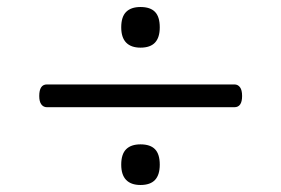

<svg xmlns="http://www.w3.org/2000/svg" viewBox="-20 -711 803 548"><path d="M114 -405Q104 -405 98 -413Q92 -421 92 -437Q92 -470 114 -470H649Q659 -470 665 -462Q671 -454 671 -437Q671 -405 649 -405ZM381 -183Q354 -183 340 -197.5Q326 -212 326 -241Q326 -271 340 -285Q354 -299 381 -299Q409 -299 422.5 -285Q436 -271 436 -241Q436 -212 422.5 -197.5Q409 -183 381 -183ZM381 -575Q354 -575 340 -589.5Q326 -604 326 -633Q326 -663 340 -677Q354 -691 381 -691Q409 -691 422.5 -677Q436 -663 436 -633Q436 -604 422.5 -589.5Q409 -575 381 -575Z"/></svg>

Font: Playwrite BE WAL Light
Style: Regular
Weight: 300
Version: Version 1.002